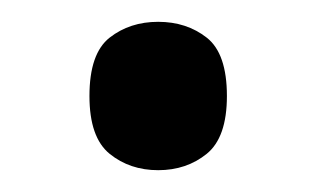

<svg xmlns="http://www.w3.org/2000/svg" viewBox="-20 -149 290 176"><path d="M125 7Q99 7 80.5 -8Q62 -23 62 -61Q62 -100 80.5 -114.5Q99 -129 125 -129Q151 -129 169.5 -114.5Q188 -100 188 -61Q188 -23 169.5 -8Q151 7 125 7Z"/></svg>

Font: Noto Serif Dogra
Style: Regular
Weight: 400
Designer: Ek Type
Foundry: Ek Type
Version: Version 1.005